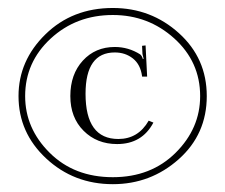

<svg xmlns="http://www.w3.org/2000/svg" viewBox="-20 -730 563 481"><path d="M262.7 -268.6Q165 -268.6 95.7 -333Q26.4 -397.5 26.4 -489.3Q26.4 -578.1 93.8 -644Q161.1 -710 262.7 -710Q358.4 -710 428.2 -647Q498 -584 498 -489.3Q498 -393.6 427.7 -331.1Q357.4 -268.6 262.7 -268.6ZM262.7 -286.1Q358.4 -286.1 419.9 -347.2Q481.4 -408.2 481.4 -489.3Q481.4 -575.2 416.5 -633.8Q351.6 -692.4 262.7 -692.4Q170.9 -692.4 106.9 -633.3Q43 -574.2 43 -489.3Q43 -408.2 104.5 -347.2Q166 -286.1 262.7 -286.1ZM364.3 -422.9Q335.9 -369.1 273.4 -369.1Q222.7 -369.1 189.5 -402.3Q156.2 -435.5 156.2 -489.3Q156.2 -543.9 187.5 -578.1Q218.8 -612.3 267.6 -612.3Q301.8 -612.3 331.1 -593.8Q335.9 -589.8 337.9 -582L339.8 -583L336.9 -594.7L335.9 -615.2L344.7 -616.2L348.6 -538.1H335.9V-539.1Q332 -568.4 313 -583.5Q293.9 -598.6 267.6 -598.6Q194.3 -598.6 194.3 -495.1Q194.3 -381.8 276.4 -381.8Q326.2 -381.8 352.5 -427.7Z"/></svg>

Font: FoglihtenNo07
Style: Regular
Weight: 500
Designer: gluk (gluksza@wp.pl)
Foundry: gluk (gluksza@wp.pl)
Version: Version 0.871